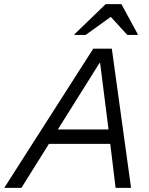

<svg xmlns="http://www.w3.org/2000/svg" viewBox="-78 -911 722 931"><path d="M-57.5 0 374.2 -675H464.2L557.5 0H482.5L456.7 -213.3H159.2L25.8 0ZM202.5 -283.3H448.3L407.5 -605H404.2ZM282.5 -741.7 283.3 -745 434.2 -890.8H510.8L590 -745L589.2 -741.7H539.2L459.2 -829.2L337.5 -741.7Z"/></svg>

Font: Funnel Sans Light Light
Style: Italic
Weight: 300
Italic angle: -14.036°
Version: Version 1.000